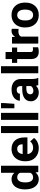

<svg xmlns="http://www.w3.org/2000/svg" viewBox="1560 -2374 824 3985"><g transform="rotate(-90 1972.5 -382.0)"><path d="M33.2 -276.6Q33.2 -404 90.4 -479.6Q147.6 -555.2 246.9 -555.2Q326.4 -555.2 378.3 -495.7V-773.8H524.4V0H392.9L385.9 -57.9Q331.5 10.1 245.8 10.1Q149.6 10.1 91.4 -65.7Q33.2 -141.6 33.2 -276.6ZM178.8 -266Q178.8 -189.4 205.5 -148.6Q232.2 -107.8 283.1 -107.8Q350.6 -107.8 378.3 -164.7V-379.8Q351.1 -436.8 284.1 -436.8Q178.8 -436.8 178.8 -266Z M888.2 10.1Q768.3 10.1 692.9 -63.5Q617.6 -137 617.6 -259.4V-273.6Q617.6 -355.7 649.4 -420.4Q681.1 -485.1 739.3 -520.2Q797.5 -555.2 872 -555.2Q983.9 -555.2 1048.1 -484.6Q1112.3 -414.1 1112.3 -284.6V-225.2H765.2Q772.3 -171.8 807.8 -139.5Q843.3 -107.3 897.7 -107.3Q981.9 -107.3 1029.2 -168.3L1100.8 -88.2Q1068 -41.8 1012.1 -15.9Q956.2 10.1 888.2 10.1ZM871.5 -437.3Q828.2 -437.3 801.3 -408.1Q774.3 -378.8 766.8 -324.4H969.3V-336Q968.3 -384.4 943.1 -410.8Q917.9 -437.3 871.5 -437.3Z M1348.6 0H1202.5V-773.8H1348.6Z M1622.2 0H1476.1V-773.8H1622.2Z M1824.7 -699.7 1810.1 -496.2H1717.9V-773.8H1824.7Z M2199.5 0Q2189.4 -19.6 2184.9 -48.9Q2132 10.1 2047.4 10.1Q1967.3 10.1 1914.6 -36.3Q1862 -82.6 1862 -153.1Q1862 -239.8 1926.2 -286.1Q1990.4 -332.5 2111.8 -333H2178.8V-364.2Q2178.8 -402 2159.4 -424.7Q2140.1 -447.4 2098.2 -447.4Q2061.5 -447.4 2040.6 -429.7Q2019.6 -412.1 2019.6 -381.4H1874.1Q1874.1 -428.7 1903.3 -469Q1932.5 -509.3 1985.9 -532.2Q2039.3 -555.2 2105.8 -555.2Q2206.5 -555.2 2265.7 -504.5Q2324.9 -453.9 2324.9 -362.2V-125.9Q2325.4 -48.4 2346.6 -8.6V0ZM2079.1 -101.3Q2111.3 -101.3 2138.5 -115.6Q2165.7 -130 2178.8 -154.2V-247.9H2124.4Q2015.1 -247.9 2008.1 -172.3L2007.6 -163.7Q2007.6 -136.5 2026.7 -118.9Q2045.8 -101.3 2079.1 -101.3Z M2590.4 0H2444.3V-773.8H2590.4Z M2884.6 -679.1V-545.1H2977.8V-438.3H2884.6V-166.2Q2884.6 -136 2896.2 -122.9Q2907.8 -109.8 2940.6 -109.8Q2964.7 -109.8 2983.4 -113.4V-3Q2940.6 10.1 2895.2 10.1Q2742.1 10.1 2739 -144.6V-438.3H2659.4V-545.1H2739V-679.1Z M3365.2 -408.6Q3335.5 -412.6 3312.8 -412.6Q3230.2 -412.6 3204.5 -356.7V0H3058.9V-545.1H3196.5L3200.5 -480.1Q3244.3 -555.2 3321.9 -555.2Q3346.1 -555.2 3367.3 -548.6Z M3394.5 -277.6Q3394.5 -358.7 3425.7 -422.2Q3456.9 -485.6 3515.6 -520.4Q3574.3 -555.2 3651.9 -555.2Q3762.2 -555.2 3832 -487.7Q3901.8 -420.2 3909.8 -304.3L3910.8 -267Q3910.8 -141.6 3840.8 -65.7Q3770.8 10.1 3652.9 10.1Q3535 10.1 3464.7 -65.5Q3394.5 -141.1 3394.5 -271ZM3540.1 -267Q3540.1 -189.4 3569.3 -148.4Q3598.5 -107.3 3652.9 -107.3Q3705.8 -107.3 3735.5 -147.9Q3765.2 -188.4 3765.2 -277.6Q3765.2 -353.7 3735.5 -395.5Q3705.8 -437.3 3651.9 -437.3Q3598.5 -437.3 3569.3 -395.7Q3540.1 -354.2 3540.1 -267Z"/></g></svg>

Font: Vazir FD
Style: Bold
Weight: 700
Foundry: DejaVu fonts team - Redesigned by Saber Rastikerdar
Version: Version 21.10;October 20, 2019;FontCreator 12.0.0.2547 64-bi